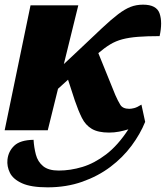

<svg xmlns="http://www.w3.org/2000/svg" viewBox="-29 -559 712 824"><path d="M-9 0 102 -536H307L245 -284L310 -345Q369 -401 409 -438.5Q449 -476 478 -498Q507 -520 531.5 -529.5Q556 -539 585 -539Q643 -539 656 -501Q669 -463 656 -404Q602 -404 563.5 -401Q525 -398 496.5 -390.5Q468 -383 444 -368.5Q420 -354 393 -331L466 -151Q477 -126 487.5 -109Q498 -92 526 -92Q534 -92 546.5 -95Q559 -98 578 -110L594 -36Q573 16 535.5 66.5Q498 117 445 157Q392 197 324 221Q256 245 175 245Q104 245 65.5 227.5Q27 210 13.5 182.5Q0 155 3 126Q7 90 32.5 66Q58 42 115 41Q117 74 125 104.5Q133 135 156 154Q179 173 223 173Q273 173 324.5 157.5Q376 142 426.5 103.5Q477 65 522 -4Q503 2 482 6Q461 10 439 10Q392 10 365 -6Q338 -22 322.5 -53Q307 -84 292 -128L263 -217L220 -178L176 0Z"/></svg>

Font: Noto Serif Black
Style: Italic
Weight: 900
Italic angle: -12°
Designer: Monotype Design Team
Foundry: Monotype Imaging Inc.
Version: Version 2.013